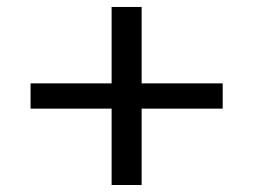

<svg xmlns="http://www.w3.org/2000/svg" viewBox="-20 -553 720 546"><path d="M297.4 -533.2H382.8V-315.9H613.3V-244.1H382.8V-26.9H297.4V-244.1H66.9V-315.9H297.4Z"/></svg>

Font: Myanmar Pyu Pro
Style: Regular
Weight: 400
Designer: Khon Soe Zaw Thu
Foundry: PaOh Unicode
Version: Version 2.00 April 29, 2017